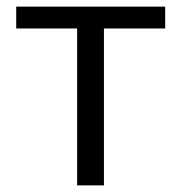

<svg xmlns="http://www.w3.org/2000/svg" viewBox="-20 -560 547 580"><path d="M213 -474H29V-540H479V-474H294V0H213Z"/></svg>

Font: Source Han Sans CN Normal
Style: Regular
Weight: 350
Designer: Ryoko NISHIZUKA 西塚涼子 (kana, bopomofo & ideographs); Paul D. Hunt (Latin, Greek & Cyrillic); Sandoll Communications 산돌커뮤니
Foundry: Adobe
Version: Version 2.004;hotconv 1.0.118;makeotfexe 2.5.65603